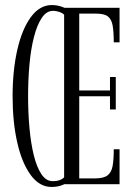

<svg xmlns="http://www.w3.org/2000/svg" viewBox="-20 -731 529 762"><path d="M184.5 11Q136.5 11 101.8 -36.5Q67 -84 48.5 -165.2Q30 -246.5 30 -349Q30 -452 48.8 -533.8Q67.5 -615.5 102.5 -663.2Q137.5 -711 186 -711Q204.5 -711 224.8 -704.5Q245 -698 257 -683L245 -659.5Q235.5 -676 219.8 -682Q204 -688 190.5 -688Q164.5 -688 145.8 -660Q127 -632 114.8 -584.2Q102.5 -536.5 97 -475.8Q91.5 -415 91.5 -349Q91.5 -283 97 -222.5Q102.5 -162 114.2 -114.5Q126 -67 144.5 -39.5Q163 -12 189 -12Q207 -12 218.5 -16.8Q230 -21.5 237 -29.8Q244 -38 247.5 -48L263.5 -24.5Q251 -6.5 230.8 2.2Q210.5 11 184.5 11ZM234.5 0V-700H454.5V-563H431.5Q431.5 -603.5 427.2 -628.8Q423 -654 408.5 -665.5Q394 -677 361 -677H294.5V-372H416.5V-425.5H439.5V-296.5H416.5V-349H294.5V-23H357Q391 -23 406.8 -35Q422.5 -47 427 -72.5Q431.5 -98 431.5 -138.5H454.5V0Z"/></svg>

Font: Imbue 48pt Light
Style: Regular
Weight: 300
Designer: Tyler Finck
Foundry: Etcetera Type Company
Version: Version 1.102